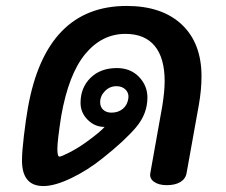

<svg xmlns="http://www.w3.org/2000/svg" viewBox="-20 -621 759 646"><path d="M658 -364Q658 -319 649 -268L608 -40Q605 -20 587.5 -9Q570 2 541 2Q514 2 498 -9.5Q482 -21 486 -40L526 -264Q534 -314 534 -348Q534 -426 500.5 -466.5Q467 -507 402 -507Q323 -507 267 -439.5Q211 -372 186 -231Q173 -147 173 -120Q173 -94 180 -94Q186 -94 213.5 -108Q241 -122 269 -142Q315 -175 332 -194H331Q299 -194 275 -218Q251 -242 251 -275Q251 -326 284.5 -359Q318 -392 373 -392Q419 -392 447.5 -362.5Q476 -333 476 -293Q476 -238 438 -193Q400 -148 327 -90Q275 -48 219.5 -21.5Q164 5 126 5Q54 5 54 -81Q54 -111 60.5 -165Q67 -219 74 -259Q135 -601 406 -601Q525 -601 591.5 -538.5Q658 -476 658 -364ZM355 -242Q378 -242 393.5 -255Q409 -268 412 -291Q414 -308 402.5 -319.5Q391 -331 372 -331Q349 -331 333 -314.5Q317 -298 317 -277Q317 -261 327.5 -251.5Q338 -242 355 -242Z"/></svg>

Font: Mali SemiBold
Style: Italic
Weight: 600
Italic angle: -10°
Version: Version 1.000; ttfautohint (v1.6)